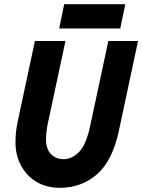

<svg xmlns="http://www.w3.org/2000/svg" viewBox="-20 -886 680 918"><path d="M54 -206Q54 -229 56.5 -254Q59 -279 65 -307L147 -690H293L207 -288Q204 -272 202 -254.5Q200 -237 200 -220Q200 -174 223.5 -149.5Q247 -125 284 -125Q325 -125 359 -160.5Q393 -196 412 -288L498 -690H640L548 -259Q517 -116 443 -52Q369 12 266 12Q202 12 154.5 -16.5Q107 -45 80.5 -94.5Q54 -144 54 -206ZM263 -750 287 -866H579L555 -750Z"/></svg>

Font: Radio Canada Condensed
Style: Bold Italic
Weight: 700
Width: 3
Italic angle: -12°
Designer: Charles Daoud, Etienne Aubert Bonn, Alexandre Saumier Demers, Jacques Le Bailly
Foundry: Radio-Canada
Version: Version 2.104; ttfautohint (v1.8.4.7-5d5b);gftools[0.9.28.de